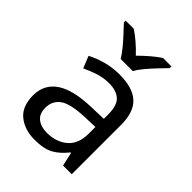

<svg xmlns="http://www.w3.org/2000/svg" viewBox="-220 -879 1002 1002"><g transform="rotate(45 280.5 -378.0)"><path d="M288 -545Q386 -545 433 -502Q480 -459 480 -365V0H416L399 -76H395Q360 -32 321.5 -11Q283 10 215 10Q142 10 94 -28.5Q46 -67 46 -149Q46 -229 109 -272.5Q172 -316 303 -320L394 -323V-355Q394 -422 365 -448Q336 -474 283 -474Q241 -474 203 -461.5Q165 -449 132 -433L105 -499Q140 -518 188 -531.5Q236 -545 288 -545ZM314 -259Q214 -255 175.5 -227Q137 -199 137 -148Q137 -103 164.5 -82Q192 -61 235 -61Q303 -61 348 -98.5Q393 -136 393 -214V-262ZM235 -606Q222 -629 200 -655.5Q178 -682 154 -708Q130 -734 112 -753V-766H172Q198 -749 226 -725Q254 -701 279 -674Q306 -701 334 -725Q362 -749 388 -766H450V-753Q431 -734 406.5 -708Q382 -682 359.5 -655.5Q337 -629 325 -606Z"/></g></svg>

Font: Noto Sans Inscriptional Pahlavi
Style: Regular
Weight: 400
Designer: Monotype Design Team
Foundry: Monotype Imaging Inc.
Version: Version 2.003; ttfautohint (v1.8.4.7-5d5b)